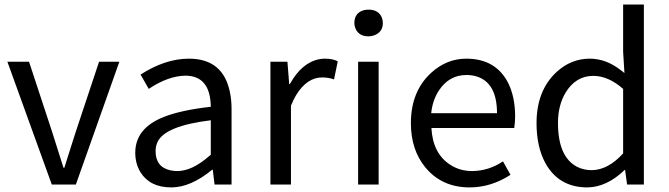

<svg xmlns="http://www.w3.org/2000/svg" viewBox="-20 -816 2959 849"><path d="M209 0 12.7 -543H108.4L210 -234.4Q251 -103.5 260.7 -74.2H264.6Q271.5 -95.7 286.1 -142.6Q306.6 -205.1 315.4 -234.4L418 -543H507.8L315.4 0Z M737.3 12.7Q643.6 12.7 601.6 -53.7Q578.1 -91.8 578.1 -140.6Q578.1 -249 704.1 -298.8Q780.3 -329.1 912.1 -343.8Q910.2 -480.5 800.8 -481.4Q723.6 -480.5 637.7 -422.9L601.6 -486.3Q710.9 -556.6 815.4 -556.6Q967.8 -556.6 997.1 -406.2Q1003.9 -373 1003.9 -334V0H928.7L920.9 -65.4H918Q823.2 12.7 737.3 12.7ZM763.7 -59.6Q828.1 -59.6 901.4 -123Q907.2 -127.9 912.1 -131.8V-284.2Q712.9 -259.8 677.7 -190.4Q668 -170.9 668 -147.5Q668 -76.2 735.4 -62.5Q749 -59.6 763.7 -59.6Z M1175.8 0V-543H1251L1258.8 -444.3H1261.7Q1315.4 -541 1394.5 -554.7Q1405.3 -556.6 1416 -556.6Q1452.1 -556.6 1473.6 -544.9L1457 -464.8Q1433.6 -473.6 1404.3 -473.6Q1337.9 -473.6 1290 -396.5Q1277.3 -375 1266.6 -348.6V0Z M1563.5 0V-543H1654.3V0ZM1609.4 -655.3Q1566.4 -655.3 1551.8 -690.4Q1546.9 -702.1 1546.9 -713.9Q1546.9 -757.8 1586.9 -770.5Q1598.6 -773.4 1609.4 -773.4Q1654.3 -773.4 1668.9 -737.3Q1672.9 -725.6 1672.9 -713.9Q1672.9 -674.8 1635.7 -660.2Q1623 -655.3 1609.4 -655.3Z M2056.6 12.7Q1934.6 12.7 1861.3 -75.2Q1796.9 -153.3 1796.9 -271.5Q1796.9 -412.1 1886.7 -494.1Q1955.1 -556.6 2042 -556.6Q2173.8 -556.6 2228.5 -446.3Q2257.8 -384.8 2257.8 -301.8Q2257.8 -275.4 2253.9 -250H1887.7Q1893.6 -136.7 1971.7 -86.9Q2013.7 -59.6 2068.4 -59.6Q2141.6 -60.5 2204.1 -102.5L2237.3 -43Q2151.4 12.7 2056.6 12.7ZM1886.7 -315.4H2177.7Q2177.7 -451.2 2085.9 -478.5Q2065.4 -484.4 2043 -484.4Q1965.8 -484.4 1920.9 -416Q1892.6 -373 1886.7 -315.4Z M2577.1 12.7Q2451.2 12.7 2391.6 -94.7Q2352.5 -167 2352.5 -271.5Q2352.5 -415 2440.4 -497.1Q2504.9 -556.6 2587.9 -556.6Q2659.2 -556.6 2723.6 -506.8Q2732.4 -500 2741.2 -493.2L2735.4 -586.9V-795.9H2827.1V0H2752.9L2744.1 -64.5H2742.2Q2663.1 11.7 2577.1 12.7ZM2596.7 -63.5Q2668.9 -64.5 2735.4 -137.7V-422.9Q2669.9 -480.5 2603.5 -480.5Q2526.4 -480.5 2481.4 -407.2Q2447.3 -350.6 2447.3 -272.5Q2447.3 -122.1 2532.2 -78.1Q2561.5 -63.5 2596.7 -63.5Z"/></svg>

Font: Taipei Sans TC Beta
Style: Regular
Weight: 400
Designer: JT Foundry
Foundry: JT Foundry
Version: Version 1.000